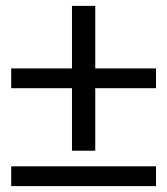

<svg xmlns="http://www.w3.org/2000/svg" viewBox="-20 -631 567 651"><path d="M18 0V-67H509V0ZM18 -332V-399H224V-611H303V-399H509V-332H303V-120H224V-332Z"/></svg>

Font: Karmilla
Style: Regular
Weight: 400
Designer: Jonathan Pinhorn
Version: Version 1.000